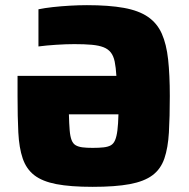

<svg xmlns="http://www.w3.org/2000/svg" viewBox="-20 -716 733 744"><path d="M339 8Q253 8 198.5 -2.5Q144 -13 113 -37Q82 -61 68 -102Q54 -143 51 -202.5Q48 -262 48 -344V-422H431Q429 -455 424.5 -477Q420 -499 409.5 -512.5Q399 -526 381 -533Q363 -540 335.5 -542.5Q308 -545 268 -545Q237 -545 198 -542.5Q159 -540 129 -536V-680Q153 -685 184.5 -688.5Q216 -692 251 -694Q286 -696 317 -696Q402 -696 460 -685.5Q518 -675 553.5 -650.5Q589 -626 607 -585.5Q625 -545 631.5 -485.5Q638 -426 638 -344Q638 -262 634.5 -202.5Q631 -143 617 -102Q603 -61 571 -37Q539 -13 483 -2.5Q427 8 339 8ZM339 -143Q364 -143 381.5 -145Q399 -147 409.5 -153Q420 -159 426 -173Q432 -187 435 -211Q438 -235 439 -273H247Q248 -235 250 -211Q252 -187 257.5 -173Q263 -159 273.5 -153Q284 -147 300 -145Q316 -143 339 -143Z"/></svg>

Font: Saira Thin ExtraBold
Style: Regular
Weight: 800
Version: Version 1.101